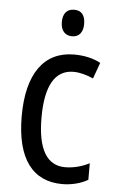

<svg xmlns="http://www.w3.org/2000/svg" viewBox="-54 -775 494 822"><g transform="rotate(5 193.5 -364.0)"><path d="M232 -738C201 -738 183 -719 183 -681C183 -644 202 -624 232 -624C261 -624 279 -644 279 -681C279 -719 262 -738 232 -738ZM245 10C284 10 325 0 355 -18V-89C323 -73 288 -63 251 -63C172 -63 132 -131 132 -266C132 -403 172 -473 252 -473C279 -473 310 -464 337 -452L362 -521C333 -537 294 -547 248 -547C119 -547 47 -448 47 -265C47 -80 119 10 245 10Z"/></g></svg>

Font: Noto Sans Khmer Condensed
Style: Regular
Weight: 400
Width: 3
Designer: Danh Hong and the Monotype Design Team
Foundry: Monotype Imaging Inc.
Version: Version 2.004